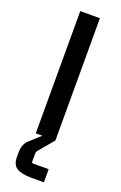

<svg xmlns="http://www.w3.org/2000/svg" viewBox="-162 -681 591 937"><g transform="rotate(20 133.0 -212.0)"><path d="M201 211H136Q84 211 59.5 195.5Q35 180 35 139V116Q35 73 61 50L116 0H82V-635H184V0L121 75Q113 83 113 92V136Q113 143 120 143H201Z"/></g></svg>

Font: Gemunu Libre SemiBold
Style: Regular
Weight: 600
Designer: Puspanada Ekanayake, Sola Matas, Pathum Egodawatta, Kosala Senevirathne
Foundry: mooniak
Version: Version 1.100